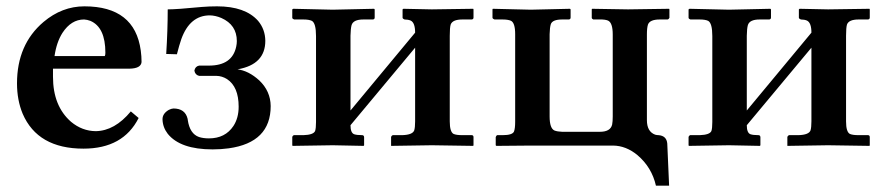

<svg xmlns="http://www.w3.org/2000/svg" viewBox="-20 -464 2824 612"><path d="M153.8 -285.2H314Q315.9 -288.6 315.9 -295.9Q315.9 -377 268.1 -397.5Q257.8 -401.4 248 -401.9Q207 -401.9 179.2 -359.4Q160.2 -329.6 153.8 -285.2ZM397 -108.9 421.9 -87.9Q372.6 9.8 246.1 9.8Q100.1 9.8 52.2 -101.6Q34.2 -145 34.2 -198.2Q34.2 -322.3 118.7 -394Q177.7 -443.8 249 -443.8Q409.7 -443.8 428.7 -302.7Q431.2 -284.7 431.2 -266.1Q429.2 -245.6 392.1 -245.1H148.9V-219.2Q148.9 -126 206.5 -75.7Q241.7 -46.4 285.2 -45.9Q345.7 -46.9 397 -108.9Z M646 -22.9Q697.8 -22.9 724.1 -62.5Q740.7 -87.9 740.7 -124Q740.7 -187.5 703.6 -211.9Q688 -221.7 669.9 -222.2H614.7Q602.1 -225.1 599.6 -238.8Q602.1 -252.4 614.7 -254.9H646Q720.2 -254.9 732.9 -315.4Q734.9 -324.7 734.9 -333Q734.9 -384.8 685.5 -406.7Q667 -414.6 648.9 -415Q585.4 -415 558.1 -339.8Q551.3 -320.3 543.9 -291L509.8 -292Q514.6 -367.7 514.6 -434.1Q543.5 -434.1 624 -441.9Q647.9 -443.8 671.9 -443.8Q761.7 -443.8 802.7 -397.5Q825.2 -370.6 825.7 -334Q825.7 -258.8 738.3 -243.2Q736.3 -242.7 735.8 -243.2Q772.5 -238.8 806.6 -207.5Q842.3 -173.3 842.8 -126Q842.8 -9.8 709 8.8Q684.6 12.2 657.7 12.2Q554.7 12.2 514.6 -37.6Q498.5 -58.6 498 -84Q498 -102.1 518.1 -113.8Q525.9 -117.7 532.7 -118.2Q570.3 -118.2 578.1 -85Q578.6 -82.5 578.6 -81.1Q585 -37.6 614.3 -27.3Q627.9 -22.9 646 -22.9Z M1040.5 -433.1 1172.4 -436 1174.3 -434.1V-408.2Q1174.3 -402.3 1168.5 -401.9H1138.2Q1106 -401.9 1100.6 -383.8Q1097.7 -373 1097.2 -350.1V-111.8L1303.2 -359.9Q1303.2 -391.6 1289.1 -398.4Q1280.8 -401.9 1269.5 -401.9Q1264.2 -403.8 1263.2 -407.2V-434.1L1265.6 -436Q1266.6 -436 1356.4 -434.1L1488.3 -436L1489.3 -434.1V-408.2Q1489.3 -402.3 1483.4 -401.9H1453.6Q1422.4 -401.9 1416.5 -385.7Q1413.6 -375.5 1413.6 -350.1V-77.1Q1413.6 -43.5 1425.8 -37.1Q1434.6 -33.2 1453.6 -33.2H1483.4Q1489.3 -33.2 1489.3 -26.9V-1L1488.3 1Q1487.3 1 1356.4 -1L1226.6 1V-1V-27.8Q1228.5 -32.2 1232.4 -33.2H1262.2Q1294.9 -34.2 1300.3 -48.3Q1303.2 -57.6 1303.2 -77.1V-312L1097.2 -64.9Q1097.2 -40.5 1108.9 -36.1Q1117.7 -33.2 1134.3 -33.2Q1140.1 -33.2 1140.6 -26.9V-1L1139.2 1Q1138.2 1 1040.5 -1L912.6 1L911.6 -1V-27.8Q913.1 -31.7 916.5 -33.2H947.3Q979 -34.2 984.4 -46.4Q987.3 -55.2 987.3 -75.2V-349.1Q987.3 -390.1 974.1 -397.5Q964.8 -401.9 947.3 -401.9H917.5Q912.1 -403.8 911.6 -407.2V-434.1L914.6 -436Z M1933.1 -354Q1933.1 -391.6 1918 -398.4Q1908.7 -402.3 1892.1 -401.9H1871.1Q1866.7 -403.8 1866.2 -407.2V-434.1L1867.2 -436L1981.9 -434.1L2112.8 -436L2113.8 -434.1V-407.2Q2111.8 -402.8 2107.9 -401.9H2083Q2051.3 -401.9 2045.4 -385.7Q2042 -375 2042 -354V-81.1Q2042 -44.4 2068.4 -34.7Q2074.2 -33.2 2079.1 -33.2Q2104.5 -31.2 2106.9 -6.8L2112.8 127.9H2070.8Q2057.6 69.3 2011.7 30.3Q1975.6 0.5 1934.1 0H1672.9L1562 1L1560.1 -1V-26.9Q1561.5 -31.7 1564.9 -33.2H1582Q1612.8 -33.2 1618.2 -44.4Q1622.1 -53.7 1622.1 -76.2V-355Q1622.1 -391.6 1608.4 -397.9Q1599.1 -401.9 1582 -401.9H1556.2Q1550.8 -403.8 1549.8 -407.2V-434.1L1550.8 -436L1671.9 -433.1L1796.9 -436L1798.8 -434.1V-408.2Q1798.8 -402.3 1793 -401.9H1772Q1741.2 -401.9 1735.8 -387.2Q1732.4 -376.5 1731.9 -355V-92.8Q1731.9 -54.7 1747.6 -47.9Q1756.8 -44.4 1772 -43.9H1892.1Q1925.8 -43.9 1931.2 -66.9Q1933.1 -76.7 1933.1 -92.8Z M2303.7 -433.1 2435.5 -436 2437.5 -434.1V-408.2Q2437.5 -402.3 2431.6 -401.9H2401.4Q2369.1 -401.9 2363.8 -383.8Q2360.8 -373 2360.4 -350.1V-111.8L2566.4 -359.9Q2566.4 -391.6 2552.2 -398.4Q2543.9 -401.9 2532.7 -401.9Q2527.3 -403.8 2526.4 -407.2V-434.1L2528.8 -436Q2529.8 -436 2619.6 -434.1L2751.5 -436L2752.4 -434.1V-408.2Q2752.4 -402.3 2746.6 -401.9H2716.8Q2685.5 -401.9 2679.7 -385.7Q2676.8 -375.5 2676.8 -350.1V-77.1Q2676.8 -43.5 2689 -37.1Q2697.8 -33.2 2716.8 -33.2H2746.6Q2752.4 -33.2 2752.4 -26.9V-1L2751.5 1Q2750.5 1 2619.6 -1L2489.7 1V-1V-27.8Q2491.7 -32.2 2495.6 -33.2H2525.4Q2558.1 -34.2 2563.5 -48.3Q2566.4 -57.6 2566.4 -77.1V-312L2360.4 -64.9Q2360.4 -40.5 2372.1 -36.1Q2380.9 -33.2 2397.5 -33.2Q2403.3 -33.2 2403.8 -26.9V-1L2402.3 1Q2401.4 1 2303.7 -1L2175.8 1L2174.8 -1V-27.8Q2176.3 -31.7 2179.7 -33.2H2210.4Q2242.2 -34.2 2247.6 -46.4Q2250.5 -55.2 2250.5 -75.2V-349.1Q2250.5 -390.1 2237.3 -397.5Q2228 -401.9 2210.4 -401.9H2180.7Q2175.3 -403.8 2174.8 -407.2V-434.1L2177.7 -436Z"/></svg>

Font: Linux Libertine O
Style: Semibold
Weight: 700
Designer: Philipp H. Poll
Foundry: Philipp H. Poll
Version: Version 5.0.0